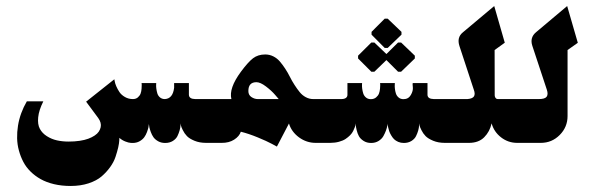

<svg xmlns="http://www.w3.org/2000/svg" viewBox="-20 -474 1953 637"><path d="M376 -16.7Q385 -8.7 396 -4.5Q407 -0.3 413.3 0L420 0.3Q433 0.3 443 -5.3Q453 -11 458.5 -18.5Q464 -26 467.7 -36Q471.3 -46 472.5 -51.8Q473.7 -57.7 474 -62.7Q474.3 -57.3 475.5 -51.7Q476.7 -46 480.3 -36Q484 -26 489.3 -18.5Q494.7 -11 504.8 -5.3Q515 0.3 528 0.3Q542.7 0.3 553.3 -6.3Q564 -13 568.7 -22.5Q573.3 -32 576 -41.7Q578.7 -51.3 578.7 -58L579 -64.7Q579.3 -62 580.2 -57.7Q581 -53.3 586.5 -42.2Q592 -31 600.2 -22.5Q608.3 -14 625.2 -7Q642 0 664 0H709.3V-145.3H627.7Q607 -145.7 606.7 -159.7V-198.3H557.7Q557.7 -198.3 557.7 -182.7Q553.3 -146.7 527 -145.3Q517.3 -145.3 510.8 -150.8Q504.3 -156.3 502 -164.2Q499.7 -172 498.7 -179.7Q497.7 -187.3 498 -192.7L498.3 -198.3H449.7Q450 -196.3 450.2 -192.7Q450.3 -189 449.7 -179.8Q449 -170.7 446.5 -163.7Q444 -156.7 437.5 -151Q431 -145.3 421 -145.3Q406.3 -145.3 394.5 -152.2Q382.7 -159 376.3 -168.5Q370 -178 365.8 -187.7Q361.7 -197.3 360.7 -204L359.3 -211L265.7 -136.7L306 -82.3Q311.3 -75 313.5 -67.2Q315.7 -59.3 314 -51.8Q312.3 -44.3 307.7 -37.3Q303 -30.3 294 -24.3Q285 -18.3 273 -13.8Q261 -9.3 244.2 -6.8Q227.3 -4.3 207.7 -4.3Q187 -4.3 169 -8.3Q151 -12.3 135.5 -22.2Q120 -32 112.2 -46.7Q104.3 -61.3 106.7 -84.8Q109 -108.3 123.7 -137.7H69Q58 -119 50.5 -98.5Q43 -78 39.7 -57Q36.3 -36 36.8 -15.2Q37.3 5.7 42.7 25.3Q48 45 57.2 62.7Q66.3 80.3 81.2 95Q96 109.7 115 120.3Q134 131 159.3 137Q184.7 143 214.3 143Q247.3 143 274 134.2Q300.7 125.3 317 111.3Q333.3 97.3 345.5 80.3Q357.7 63.3 363.3 46.2Q369 29 372.2 15Q375.3 1 375.7 -8Z M938.7 -64.3Q947 -36.7 972 -18.3Q997 0 1027.3 0H1073V-145.3H1019.3Q1006 -145.3 994.3 -151.7Q982.7 -158 974.2 -168.5Q965.7 -179 957.2 -192.2Q948.7 -205.3 941.7 -219.3Q934.7 -233.3 926 -246.5Q917.3 -259.7 908.3 -270.2Q899.3 -280.7 886.8 -287Q874.3 -293.3 860 -293.3Q836 -293.3 819.5 -280.7Q803 -268 779.3 -236Q738.7 -181 747.7 -145.3H662.7V0H715.3Q739.7 0.3 756.8 -10.7Q774 -21.7 779 -37Q805.7 -30.3 835.5 -18Q865.3 -5.7 882 3.3L898.7 12.3ZM804 -172Q804 -201.3 830.7 -201.3Q843.7 -201.3 862.2 -187.3Q880.7 -173.3 892.7 -159.3L904.7 -145.3H835.3Q824.3 -145.3 814.2 -152Q804 -158.7 804 -172Z M1222 -236 1262 -274.7 1300.7 -236H1310.7L1356.3 -280V-289.3L1310.7 -333H1300.7L1262 -294.7L1222 -333H1212L1168 -289.3V-280L1212 -236ZM1256.3 -315H1266.3L1312 -359V-368.3L1266.3 -412H1256.3L1212.7 -368.3V-359ZM1370.7 -64.7Q1371 -62 1371.8 -57.7Q1372.7 -53.3 1378.2 -42.2Q1383.7 -31 1392 -22.5Q1400.3 -14 1417.2 -7Q1434 0 1456 0H1504.3V-145.3H1419.3Q1398.7 -145.7 1398.3 -159.3V-198.3H1349.3Q1348.3 -196.3 1349.7 -184.5Q1351 -172.7 1343 -158.8Q1335 -145 1318.7 -145Q1309 -145 1302.5 -150.5Q1296 -156 1293.5 -163.8Q1291 -171.7 1290.2 -179.5Q1289.3 -187.3 1289.7 -192.7L1290 -198.3H1241Q1241.3 -196 1241.5 -192.5Q1241.7 -189 1240.8 -179.8Q1240 -170.7 1237.3 -163.7Q1234.7 -156.7 1227.7 -150.8Q1220.7 -145 1210.3 -145Q1200.7 -145 1194.2 -150.5Q1187.7 -156 1185.2 -163.8Q1182.7 -171.7 1181.7 -179.5Q1180.7 -187.3 1181 -192.7L1181.3 -198.3H1132.7V-159.3Q1132.7 -153 1127.7 -149.2Q1122.7 -145.3 1111.7 -145.3H1026.3V0H1075.3Q1091.3 0 1104.7 -3.7Q1118 -7.3 1126.5 -13Q1135 -18.7 1141.7 -25.5Q1148.3 -32.3 1151.7 -39.3Q1155 -46.3 1157.2 -52Q1159.3 -57.7 1159.7 -61.3L1160.3 -64.7Q1160.3 -62 1160.5 -57.7Q1160.7 -53.3 1163.3 -42.2Q1166 -31 1170.7 -22.3Q1175.3 -13.7 1186 -6.7Q1196.7 0.3 1211.3 0.3Q1225.3 0.3 1236 -6.3Q1246.7 -13 1252 -22.5Q1257.3 -32 1260.7 -41.3Q1264 -50.7 1265 -57.3L1265.7 -64Q1265.7 -62.7 1266 -60.3Q1266.3 -58 1267.8 -51.3Q1269.3 -44.7 1271.3 -38.7Q1273.3 -32.7 1277.7 -25.2Q1282 -17.7 1287.3 -12.3Q1292.7 -7 1301.2 -3.3Q1309.7 0.3 1319.7 0.3Q1334.3 0.3 1345 -6.3Q1355.7 -13 1360.3 -22.5Q1365 -32 1367.7 -41.7Q1370.3 -51.3 1370.3 -58Z M1536 0Q1568 0 1586.5 -18.7Q1605 -37.3 1611 -64.7Q1619 -36.3 1642.5 -18.2Q1666 0 1696 0H1745V-145.3H1631.7Q1624.7 -145.3 1622 -153.3Q1621.3 -155.3 1621.3 -157.3L1621 -308L1654.7 -332.3L1619.7 -454L1515.7 -366.7Q1495 -350 1504.3 -321.3L1552 -176.3Q1557.3 -162 1552.5 -154.3Q1547.7 -146.7 1530.7 -145.3H1457.7V0Z M1698.3 0H1774.3Q1811 0 1837 -26.2Q1863 -52.3 1863 -89V-308L1897 -332L1861.7 -454L1758.3 -367Q1737.3 -349.3 1746 -322.3L1794.3 -176.3Q1799.3 -161 1793.7 -153.2Q1788 -145.3 1767.7 -145.3H1698.3Z"/></svg>

Font: Jomhuria
Style: Regular
Weight: 400
Designer: Arabic design by Kourosh Beigpour, Latin design by Eben Sorkin, engineering by Lasse Fister and Khaled Hosney
Version: Version 1.0010